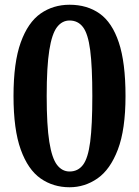

<svg xmlns="http://www.w3.org/2000/svg" viewBox="-20 -780 587 810"><path d="M37 -375Q37 -516.5 67.5 -601Q98 -685.5 151.2 -722.8Q204.5 -760 273.5 -760Q347.5 -760 400.2 -722.8Q453 -685.5 481.2 -601Q509.5 -516.5 509.5 -375Q509.5 -233.5 477.2 -149Q445 -64.5 391.2 -27.2Q337.5 10 273.5 10Q204.5 10 151.2 -27.2Q98 -64.5 67.5 -149Q37 -233.5 37 -375ZM177 -375Q177 -251 188 -181.8Q199 -112.5 220.5 -84.5Q242 -56.5 273.5 -56.5Q309 -56.5 330.2 -84.5Q351.5 -112.5 360.5 -181.8Q369.5 -251 369.5 -375Q369.5 -499 360.5 -568.2Q351.5 -637.5 330.2 -665.5Q309 -693.5 273.5 -693.5Q242 -693.5 220.5 -665.5Q199 -637.5 188 -568.2Q177 -499 177 -375Z"/></svg>

Font: Besley* Narrow Semi
Style: Regular
Weight: 600
Width: 4
Designer: Owen Earl
Foundry: indestructible type*
Version: Version 3.000; ttfautohint (v1.8.3)